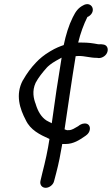

<svg xmlns="http://www.w3.org/2000/svg" viewBox="-20 -679 534 916"><path d="M305 -58C301 -57 295 -59 288 -62C305 -175 322 -296 341 -411C344 -411 350 -412 355 -412C387 -412 408 -403 443 -403L451 -402H452C469 -402 489 -415 493 -434C497 -450 489 -466 470 -467L462 -468H461C456 -468 452 -467 448 -468C421 -473 402 -476 369 -476H353C364 -521 379 -562 397 -598L401 -600H402C444 -626 416 -677 376 -653C355 -642 342 -627 327 -596C308 -558 294 -512 284 -464C267 -458 247 -451 219 -434C190 -417 168 -398 153 -382C128 -356 108 -329 90 -297L89 -296C52 -227 75 -159 103 -106C125 -59 169 -37 216 -16C208 38 196 92 182 146L173 184C169 201 179 217 198 217C215 217 234 203 238 185L248 147C260 102 269 55 277 8H293C331 8 360 -12 382 -27C388 -31 404 -40 408 -58C412 -74 404 -90 385 -90C370 -90 359 -82 353 -77C334 -67 325 -58 307 -58ZM202 -355C209 -363 224 -376 247 -389C257 -395 266 -400 274 -404C257 -301 241 -196 227 -91C220 -95 210 -99 202 -104C177 -120 161 -148 151 -180V-181C140 -208 132 -245 150 -284C164 -310 181 -331 202 -355Z"/></svg>

Font: Stray Cat
Style: ExBdObl
Weight: 800
Version: Version 1.0